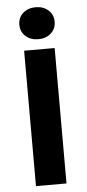

<svg xmlns="http://www.w3.org/2000/svg" viewBox="-58 -888 418 921"><g transform="rotate(-5 150.5 -427.5)"><path d="M77 0V-652H224V0ZM150 -701Q113 -701 89 -722.5Q65 -744 65 -778Q65 -812 89 -833.5Q113 -855 150 -855Q187 -855 211 -833.5Q235 -812 235 -778Q235 -744 211 -722.5Q187 -701 150 -701Z"/></g></svg>

Font: Giro Regular
Style: Bold
Weight: 700
Designer: Paul D. Hunt
Foundry: Adobe Systems Incorporated
Version: Version 1.000;PS 1.0;hotconv 1.0.88;makeotf.lib2.5.647800